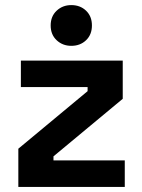

<svg xmlns="http://www.w3.org/2000/svg" viewBox="-20 -734 558 754"><path d="M52 0V-150L324 -376V-392H62V-496H462V-346L190 -120V-104H470V0ZM179 -634Q179 -670 202.5 -692Q226 -714 260 -714Q295 -714 318 -692Q341 -670 341 -634Q341 -598 318 -576Q295 -554 260 -554Q226 -554 202.5 -576Q179 -598 179 -634Z"/></svg>

Font: Space 7353
Style: Regular
Weight: 400
Designer: Christine Claussen + Ruben Lyon  (Space 7353)
Version: Version 1.000;FEAKit 1.0